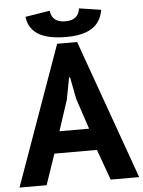

<svg xmlns="http://www.w3.org/2000/svg" viewBox="-59 -920 722 967"><g transform="rotate(-5 302.5 -437.0)"><path d="M0 0ZM405 -155H190L137 0H0L252 -705H353L605 0H461ZM225 -265H375L323 -421L302 -531H297L276 -420ZM229 -874Q233 -842 252.5 -828Q272 -814 303 -814Q370 -814 377 -873L488 -856Q477 -793 430.5 -764Q384 -735 302 -735Q261 -735 227 -741Q193 -747 167.5 -760.5Q142 -774 125.5 -797Q109 -820 105 -854Z"/></g></svg>

Font: PT Sans
Style: Bold
Weight: 700
Version: Version 2.003W OFL; ttfautohint (v1.6)